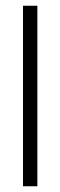

<svg xmlns="http://www.w3.org/2000/svg" viewBox="-20 -648 209 668"><path d="M60 -628H110V0H60Z"/></svg>

Font: Smooch Sans Thin
Style: Regular
Weight: 400
Version: Version 1.010